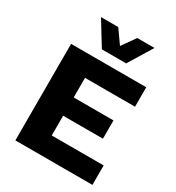

<svg xmlns="http://www.w3.org/2000/svg" viewBox="-207 -1012 1044 1137"><g transform="rotate(30 315.5 -443.0)"><path d="M513 -886 413 -723H247L147 -886H265L330 -794L395 -886ZM73 0V-660H587V-527H245V-393H517V-268H245V-133H600V0Z"/></g></svg>

Font: Elaine Sans
Style: Bold
Weight: 700
Designer: Wei Huang
Foundry: Wei Huang
Version: Version 2.001;December 24, 2019;FontCreator 12.0.0.2547 64-b